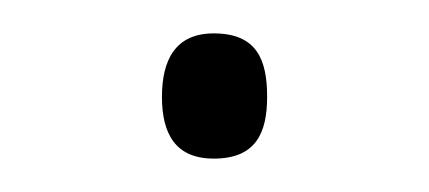

<svg xmlns="http://www.w3.org/2000/svg" viewBox="-20 -86 257 115"><path d="M77 -28C77 -6 85 9 108 9C133 9 140 -6 140 -28C140 -50 134 -66 108 -66C85 -66 77 -50 77 -28Z"/></svg>

Font: Noto Sans Gurmukhi UI ExtraCondensed ExtraLight
Style: Regular
Weight: 200
Width: 2
Designer: Jelle Bosma - Monotype Design Team
Foundry: Monotype Imaging Inc.
Version: Version 2.004